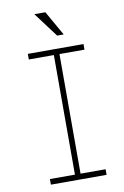

<svg xmlns="http://www.w3.org/2000/svg" viewBox="-98 -956 654 1012"><g transform="rotate(-10 229.0 -450.0)"><path d="M294 -768 219 -900H160L259 -768ZM388 -670V-700H90V-670H224V-30H90V0H388V-30H254V-670Z"/></g></svg>

Font: Space Cowgirl Thin
Style: Regular
Weight: 100
Designer: Valery Marier
Foundry: Valery Marier
Version: Version 1.000;hotconv 1.0.109;makeotfexe 2.5.65596